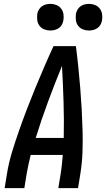

<svg xmlns="http://www.w3.org/2000/svg" viewBox="-20 -974 550 994"><path d="M4 0 16 -74Q25 -130 42 -186Q59 -242 78.5 -297.5Q98 -353 119 -408Q140 -463 162.5 -517.5Q185 -572 208.5 -626.5Q232 -681 257 -735H373Q380 -681 385.5 -626.5Q391 -572 395.5 -517.5Q400 -463 403 -408Q406 -353 407.5 -297.5Q409 -242 407 -186Q405 -130 396 -74L384 0H282L294 -74Q298 -98 300.5 -123Q303 -148 305 -172H139Q133 -148 127.5 -123Q122 -98 118 -74L106 0ZM165 -260H310Q312 -354 309 -447Q306 -540 301 -633Q263 -540 228.5 -447Q194 -354 165 -260ZM440 -816Q424 -816 409 -822Q394 -828 384.5 -840.5Q375 -853 373 -869Q371 -885 373 -902Q375 -913 381 -923.5Q387 -934 396.5 -941Q406 -948 417.5 -951Q429 -954 441 -954Q457 -954 472 -948Q487 -942 496.5 -929.5Q506 -917 508.5 -901Q511 -885 508 -868Q506 -857 500.5 -846.5Q495 -836 485 -829Q475 -822 463.5 -819Q452 -816 440 -816ZM240 -816Q224 -816 209 -822Q194 -828 184.5 -840.5Q175 -853 173 -869Q171 -885 173 -902Q175 -913 181 -923.5Q187 -934 196.5 -941Q206 -948 217.5 -951Q229 -954 241 -954Q257 -954 272 -948Q287 -942 296.5 -929.5Q306 -917 308.5 -901Q311 -885 308 -868Q306 -857 300.5 -846.5Q295 -836 285 -829Q275 -822 263.5 -819Q252 -816 240 -816Z"/></svg>

Font: Iosevka Curly Semibold
Style: Italic
Weight: 600
Italic angle: -9°
Monospace: yes
Designer: Belleve Invis
Foundry: Belleve Invis
Version: Version 22.1.2; ttfautohint (v1.8.4)